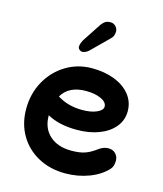

<svg xmlns="http://www.w3.org/2000/svg" viewBox="-119 -862 830 980"><g transform="rotate(15 296.5 -371.5)"><path d="M552 -98Q552 -68 537 -52Q501 -13 442.5 9Q384 31 318 31Q238 31 175 -3Q112 -37 76.5 -97.5Q41 -158 41 -236Q41 -317 77.5 -382.5Q114 -448 176 -485.5Q238 -523 313 -523Q380 -523 432.5 -502.5Q485 -482 515 -444.5Q545 -407 545 -357Q545 -311 516 -275Q487 -239 435.5 -219Q384 -199 318 -199Q223 -199 161 -234V-232Q161 -166 203.5 -127.5Q246 -89 318 -89Q363 -89 391 -99Q419 -109 448 -131Q474 -150 499 -150Q523 -150 537.5 -135Q552 -120 552 -98ZM186 -340Q243 -304 318 -304Q365 -304 395 -317.5Q425 -331 425 -350Q425 -373 393.5 -388Q362 -403 313 -403Q223 -403 186 -340ZM219 -612Q219 -627 231 -649L296 -748Q306 -761 315.5 -767.5Q325 -774 345 -774Q359 -774 370.5 -762.5Q382 -751 382 -735Q382 -710 366 -696L275 -606Q258 -591 241 -591Q233 -591 226 -597.5Q219 -604 219 -612Z"/></g></svg>

Font: Tsukimi Rounded
Style: Bold
Weight: 700
Designer: Takashi Funayama
Foundry: Takashi Funayama
Version: Version 1.032; ttfautohint (v1.8.3)